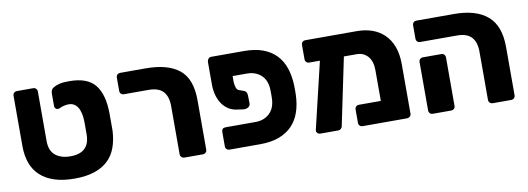

<svg xmlns="http://www.w3.org/2000/svg" viewBox="-50 -862 3190 1159"><g transform="rotate(-10 1544.5 -282.5)"><path d="M332 10Q261 10 209 -7Q157 -24 122.5 -56Q88 -88 71.5 -134Q55 -180 55 -238V-546Q55 -557 62 -564Q69 -571 80 -571H179Q190 -571 197 -564Q204 -557 204 -546V-243Q204 -183 238.5 -155Q273 -127 331 -127Q448 -127 449 -240V-317Q448 -376 428.5 -407Q409 -438 373 -438Q359 -438 343 -434Q327 -430 316 -424Q305 -419 295 -424.5Q285 -430 285 -444V-519Q285 -530 289 -539.5Q293 -549 304 -555Q318 -564 340 -569.5Q362 -575 401 -575Q512 -575 559 -516.5Q606 -458 607 -341Q607 -334 607 -319Q607 -304 607 -288Q607 -272 607 -257.5Q607 -243 607 -235Q604 -178 587.5 -132.5Q571 -87 538 -55.5Q505 -24 454 -7Q403 10 332 10Z M1007 0Q996 0 988.5 -7Q981 -14 981 -25V-321Q981 -379 953 -409.5Q925 -440 864 -440H713Q702 -440 695 -447Q688 -454 688 -465V-546Q688 -557 695 -564Q702 -571 713 -571H869Q1004 -571 1074 -515Q1144 -459 1144 -327V-25Q1144 -14 1137 -7Q1130 0 1119 0Z M1378 -434V-394Q1380 -374 1385 -360.5Q1390 -347 1404 -343L1432 -333Q1440 -330 1444.5 -321.5Q1449 -313 1449 -303L1450 -254Q1450 -239 1437 -231Q1424 -223 1405 -225L1364 -231Q1339 -235 1317.5 -248.5Q1296 -262 1280 -284.5Q1264 -307 1255 -338Q1246 -369 1246 -406V-546Q1248 -557 1254 -564Q1260 -571 1271 -571H1471Q1539 -571 1587.5 -553Q1636 -535 1668 -501.5Q1700 -468 1716 -420.5Q1732 -373 1734 -315Q1735 -286 1734 -256Q1732 -198 1716 -151Q1700 -104 1668 -70.5Q1636 -37 1587.5 -18.5Q1539 0 1471 0H1283Q1272 0 1265 -7Q1258 -14 1258 -25V-112Q1258 -137 1283 -137H1466Q1518 -137 1551.5 -168Q1585 -199 1588 -256Q1589 -286 1588 -315Q1586 -372 1552 -403Q1518 -434 1466 -434Z M2060 -434 1975 -26Q1974 -15 1966.5 -7.5Q1959 0 1949 0H1840Q1829 0 1821.5 -7.5Q1814 -15 1816 -26L1913 -434H1848Q1837 -434 1830 -441Q1823 -448 1823 -459V-546Q1823 -557 1830 -564Q1837 -571 1848 -571H2164Q2214 -571 2256 -556.5Q2298 -542 2329.5 -512Q2361 -482 2378.5 -436Q2396 -390 2396 -327V-25Q2396 -14 2388.5 -7Q2381 0 2370 0H2099Q2088 0 2081 -7Q2074 -14 2074 -25V-106Q2074 -117 2081 -124Q2088 -131 2099 -131H2233V-319Q2233 -375 2206.5 -404.5Q2180 -434 2139 -434Z M2897 0Q2886 0 2878.5 -7Q2871 -14 2871 -25V-321Q2871 -379 2843 -409.5Q2815 -440 2754 -440H2529Q2518 -440 2511 -447Q2504 -454 2504 -465V-546Q2504 -557 2511 -564Q2518 -571 2529 -571H2759Q2893 -571 2963.5 -511Q3034 -451 3034 -321V-25Q3034 -14 3027 -7Q3020 0 3009 0ZM2529 0Q2518 0 2511 -7Q2504 -14 2504 -25V-321Q2504 -332 2511 -339Q2518 -346 2529 -346H2641Q2652 -346 2659 -339Q2666 -332 2666 -321V-25Q2666 -14 2659 -7Q2652 0 2641 0Z"/></g></svg>

Font: Fz Rubik
Style: Bold
Weight: 700
Designer: Hubert and Fischer
Foundry: Hubert and Fischer
Version: Vit hóa bi FontZin.com